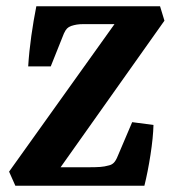

<svg xmlns="http://www.w3.org/2000/svg" viewBox="-20 -593 547 613"><path d="M29 0 9 -45 357 -532 368 -516H275Q259 -516 246.5 -516Q234 -516 225 -514.5Q216 -513 207 -510Q199 -507 194 -502Q189 -497 184 -486L142 -381H70Q73 -429 80 -478.5Q87 -528 96 -573H491L505 -527L160 -40L141 -59H263Q286 -59 300 -60Q314 -61 328 -65Q337 -67 343.5 -73.5Q350 -80 356 -95L402 -203L470 -194Q469 -154 460.5 -99Q452 -44 441 0Z"/></svg>

Font: Rasa
Style: Bold Italic
Weight: 700
Italic angle: -7.10001°
Designer: Anna Giedrys (Yrsa+Rasa design), David Brezina (Yrsa art-direction, Rasa art-direction, design)
Foundry: Rosetta Type Foundry
Version: Version 2.004